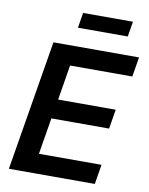

<svg xmlns="http://www.w3.org/2000/svg" viewBox="-98 -985 821 1056"><g transform="rotate(10 312.5 -457.5)"><path d="M25.9 0 146.5 -727.5H624.5L606.4 -617.7H258.8L226.6 -421.9H548.3L530.3 -313.5H208L174.3 -109.9H523.9L505.9 0ZM557.6 -915 543.5 -830.1H265.1L279.3 -915Z"/></g></svg>

Font: Inter 17pt SemiBold
Style: Italic
Weight: 600
Italic angle: -9.3988°
Version: Version 4.001;git-66647c0bb